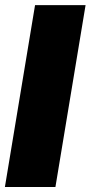

<svg xmlns="http://www.w3.org/2000/svg" viewBox="-22 -748 363 768"><path d="M320.3 -727.5 199.7 0H-2.4L118.2 -727.5Z"/></svg>

Font: Inter 28pt Black
Style: Italic
Weight: 900
Italic angle: -9.3988°
Designer: Rasmus Andersson
Foundry: rsms
Version: Version 4.001;git-66647c0bb